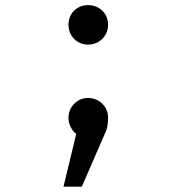

<svg xmlns="http://www.w3.org/2000/svg" viewBox="-20 -535 655 735"><path d="M393.8 -440.5Q393.8 -419.5 383.8 -402.1Q373.8 -384.6 356.2 -374.4Q338.5 -364.1 316.9 -364.1Q295.9 -364.1 278.7 -374.4Q261.5 -384.6 251.8 -402.1Q242.1 -419.5 242.1 -440.5Q242.1 -461.5 251.8 -478.7Q261.5 -495.9 278.7 -505.6Q295.9 -515.4 316.9 -515.4Q338.5 -515.4 356.2 -505.6Q373.8 -495.9 383.8 -478.7Q393.8 -461.5 393.8 -440.5ZM393.8 -85.1Q393.8 -66.7 391 -51.5Q388.2 -36.4 380 -20L293.3 179.5H223.1L271.8 -22.1Q258.5 -32.3 250.3 -49.2Q242.1 -66.2 242.1 -84.6Q242.1 -105.1 252.1 -122.3Q262.1 -139.5 279.2 -149.7Q296.4 -160 316.9 -160Q338.5 -160 356.2 -149.7Q373.8 -139.5 383.8 -122.3Q393.8 -105.1 393.8 -85.1Z"/></svg>

Font: Fira Code Fixed Light
Style: Regular
Weight: 300
Monospace: yes
Designer: Carrois Corporate, Edenspiekermann AG, Nikita Prokopov
Foundry: Carrois Corporate, Edenspiekermann AG, Nikita Prokopov
Version: Version 5.002